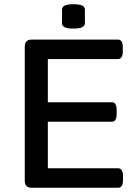

<svg xmlns="http://www.w3.org/2000/svg" viewBox="-20 -887 632 907"><path d="M130 0Q97 0 97 -33V-667Q97 -700 130 -700H537Q560 -700 560 -664V-644Q560 -608 537 -608H206V-404H508Q531 -404 531 -368V-348Q531 -312 508 -312H206V-92H538Q561 -92 561 -56V-36Q561 0 538 0ZM327 -752Q298 -752 285.5 -758.5Q273 -765 273 -777V-842Q273 -854 285.5 -860.5Q298 -867 327 -867Q357 -867 369 -860.5Q381 -854 381 -842V-777Q381 -766 369 -759Q357 -752 327 -752Z"/></svg>

Font: Asap Semi Expanded Medium
Style: Regular
Weight: 500
Width: 6
Designer: Pablo Cosgaya
Foundry: Omnibus-Type
Version: Version 3.001; ttfautohint (v1.8.4.7-5d5b)